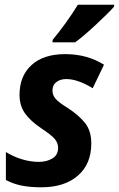

<svg xmlns="http://www.w3.org/2000/svg" viewBox="-20 -786 505 816"><path d="M156 10Q106 10 70.5 2.5Q35 -5 5 -21V-140Q37 -120 73.5 -109Q110 -98 145 -98Q178 -98 202.5 -112.5Q227 -127 227 -158Q227 -178 213 -195Q199 -212 155 -241Q109 -272 86 -304.5Q63 -337 63 -383Q63 -463 114 -509.5Q165 -556 257 -556Q350 -556 422 -511L374 -411Q347 -428 317.5 -439Q288 -450 261 -450Q237 -450 220 -437.5Q203 -425 203 -401Q203 -382 216 -366.5Q229 -351 268 -327Q313 -298 340.5 -264.5Q368 -231 368 -176Q368 -89 311 -39.5Q254 10 156 10ZM204 -617Q231 -649 260 -689.5Q289 -730 311 -766H465V-758Q454 -745 433 -724.5Q412 -704 387.5 -681Q363 -658 339.5 -638Q316 -618 299 -606H203Z"/></svg>

Font: Noto Sans SemiCondensed
Style: Bold Italic
Weight: 700
Width: 4
Italic angle: -12°
Designer: Monotype Design Team
Foundry: Monotype Imaging Inc.
Version: Version 2.013; ttfautohint (v1.8.4.7-5d5b)